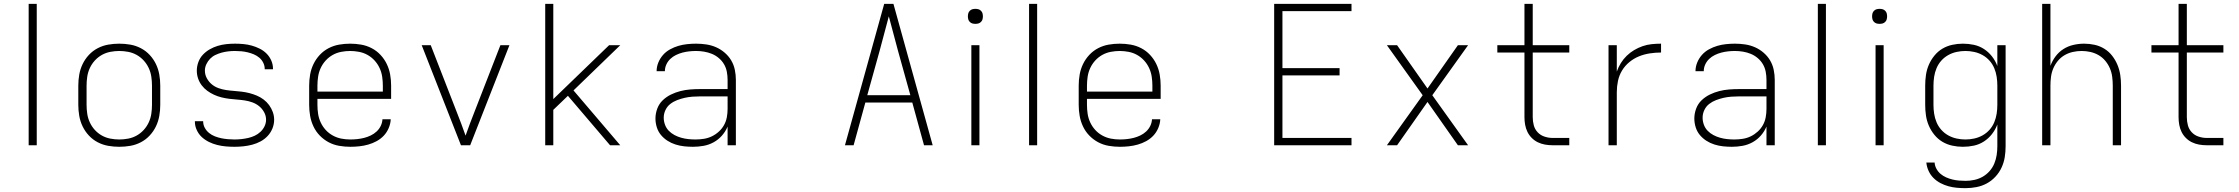

<svg xmlns="http://www.w3.org/2000/svg" viewBox="-20 -755 11640 998"><path d="M129 0V-735H171V0Z M600 8Q571 8 542.5 3Q514 -2 488 -15.5Q462 -29 442 -50.5Q422 -72 409.5 -98Q397 -124 392 -152.5Q387 -181 387 -210V-310Q387 -339 392 -367.5Q397 -396 409.5 -422Q422 -448 442 -469.5Q462 -491 488 -504.5Q514 -518 542.5 -523Q571 -528 600 -528Q629 -528 657.5 -523Q686 -518 712 -504.5Q738 -491 758 -469.5Q778 -448 790.5 -422Q803 -396 808 -367.5Q813 -339 813 -310V-210Q813 -181 808 -152.5Q803 -124 790.5 -98Q778 -72 758 -50.5Q738 -29 712 -15.5Q686 -2 657.5 3Q629 8 600 8ZM600 -30Q623 -30 646.5 -34.5Q670 -39 690.5 -50.5Q711 -62 727 -79.5Q743 -97 753 -118.5Q763 -140 766.5 -163.5Q770 -187 770 -210V-310Q770 -333 766.5 -356.5Q763 -380 753 -401.5Q743 -423 727 -440.5Q711 -458 690.5 -469.5Q670 -481 646.5 -485.5Q623 -490 600 -490Q577 -490 553.5 -485.5Q530 -481 509.5 -469.5Q489 -458 473 -440.5Q457 -423 447 -401.5Q437 -380 433.5 -356.5Q430 -333 430 -310V-210Q430 -187 433.5 -163.5Q437 -140 447 -118.5Q457 -97 473 -79.5Q489 -62 509.5 -50.5Q530 -39 553.5 -34.5Q577 -30 600 -30Z M1199 8Q1176 8 1153.5 6Q1131 4 1109 -1.5Q1087 -7 1066.5 -17Q1046 -27 1029.5 -42Q1013 -57 1003 -78.5Q993 -100 993 -122V-125H1036V-124Q1036 -106 1044.5 -90.5Q1053 -75 1066.5 -64Q1080 -53 1096.5 -46.5Q1113 -40 1130 -36.5Q1147 -33 1164.5 -31.5Q1182 -30 1199 -30Q1217 -30 1235 -32Q1253 -34 1270.5 -38Q1288 -42 1304 -49.5Q1320 -57 1333.5 -69.5Q1347 -82 1355 -98.5Q1363 -115 1363 -133Q1363 -153 1353 -171.5Q1343 -190 1327 -203Q1311 -216 1291.5 -223Q1272 -230 1252 -233Q1232 -236 1211.5 -237.5Q1191 -239 1171 -241.5Q1151 -244 1131 -249Q1111 -254 1092.5 -262.5Q1074 -271 1057.5 -283Q1041 -295 1028.5 -311.5Q1016 -328 1009.5 -347.5Q1003 -367 1003 -388Q1003 -410 1011 -432Q1019 -454 1034.5 -470.5Q1050 -487 1070 -498.5Q1090 -510 1111.5 -516.5Q1133 -523 1155.5 -525.5Q1178 -528 1201 -528Q1223 -528 1245 -526Q1267 -524 1288.5 -518Q1310 -512 1330 -502Q1350 -492 1365.5 -476.5Q1381 -461 1390 -440.5Q1399 -420 1399 -398V-395H1356V-397Q1356 -413 1348.5 -428.5Q1341 -444 1328 -455Q1315 -466 1299.5 -472.5Q1284 -479 1267.5 -483Q1251 -487 1234.5 -488.5Q1218 -490 1201 -490Q1184 -490 1166.5 -488Q1149 -486 1132.5 -481.5Q1116 -477 1100 -469.5Q1084 -462 1072 -449.5Q1060 -437 1052.5 -421Q1045 -405 1045 -388Q1045 -367 1055 -348.5Q1065 -330 1080.5 -317Q1096 -304 1115.5 -297Q1135 -290 1155 -287Q1175 -284 1195.5 -282.5Q1216 -281 1236.5 -278.5Q1257 -276 1276.5 -271Q1296 -266 1315 -258Q1334 -250 1350.5 -237.5Q1367 -225 1379 -208.5Q1391 -192 1398 -172.5Q1405 -153 1405 -133Q1405 -109 1396 -87Q1387 -65 1371 -48Q1355 -31 1334.5 -20Q1314 -9 1291.5 -3Q1269 3 1245.5 5.5Q1222 8 1199 8Z M1801 8Q1772 8 1743 3Q1714 -2 1688.5 -15.5Q1663 -29 1642.5 -50Q1622 -71 1609.5 -97.5Q1597 -124 1592 -152.5Q1587 -181 1587 -210V-310Q1587 -339 1592 -367.5Q1597 -396 1609.5 -422Q1622 -448 1642 -469.5Q1662 -491 1688 -504.5Q1714 -518 1742.5 -523Q1771 -528 1800 -528Q1829 -528 1857.5 -523Q1886 -518 1912 -504.5Q1938 -491 1958 -469.5Q1978 -448 1990.5 -422Q2003 -396 2008 -367.5Q2013 -339 2013 -310V-241H1630V-210Q1630 -186 1633.5 -163Q1637 -140 1647 -118.5Q1657 -97 1673 -79.5Q1689 -62 1710 -50.5Q1731 -39 1754 -34.5Q1777 -30 1801 -30Q1819 -30 1837.5 -32Q1856 -34 1873.5 -38.5Q1891 -43 1907.5 -51Q1924 -59 1937.5 -71.5Q1951 -84 1959 -100.5Q1967 -117 1968 -135H2011Q2010 -112 2000.5 -89.5Q1991 -67 1975 -50Q1959 -33 1938 -21.5Q1917 -10 1894 -3.5Q1871 3 1847.5 5.5Q1824 8 1801 8ZM1630 -279H1970V-310Q1970 -333 1966.5 -356.5Q1963 -380 1953 -401.5Q1943 -423 1927 -440.5Q1911 -458 1890.5 -469.5Q1870 -481 1846.5 -485.5Q1823 -490 1800 -490Q1777 -490 1753.5 -485.5Q1730 -481 1709.5 -469.5Q1689 -458 1673 -440.5Q1657 -423 1647 -401.5Q1637 -380 1633.5 -356.5Q1630 -333 1630 -310Z M2376 0 2172 -520H2219L2354 -173Q2366 -143 2377.5 -112Q2389 -81 2400 -50Q2411 -81 2422.5 -112Q2434 -143 2446 -173L2581 -520H2628L2424 0Z M2814 0V-735H2856V-240L3146 -520H3204L2961 -285L3204 0H3151L2932 -257L2856 -184V0Z M3582 8Q3559 8 3536 5.5Q3513 3 3491 -4Q3469 -11 3449.5 -23.5Q3430 -36 3415.5 -53.5Q3401 -71 3394 -93.5Q3387 -116 3387 -139Q3387 -165 3396.5 -190.5Q3406 -216 3425 -234Q3444 -252 3467.5 -263.5Q3491 -275 3516.5 -281.5Q3542 -288 3568 -290Q3594 -292 3620 -292H3762V-340Q3762 -361 3758 -382Q3754 -403 3743.5 -421Q3733 -439 3716.5 -453Q3700 -467 3680.5 -475Q3661 -483 3640 -486.5Q3619 -490 3598 -490Q3580 -490 3562 -488Q3544 -486 3527 -481.5Q3510 -477 3493.5 -469Q3477 -461 3464 -448.5Q3451 -436 3443.5 -419.5Q3436 -403 3436 -385H3393Q3393 -408 3402 -430Q3411 -452 3426.5 -469.5Q3442 -487 3463 -498.5Q3484 -510 3506 -516.5Q3528 -523 3551.5 -525.5Q3575 -528 3598 -528Q3625 -528 3651.5 -524Q3678 -520 3702 -509.5Q3726 -499 3746.5 -481.5Q3767 -464 3780.5 -441.5Q3794 -419 3799.5 -392.5Q3805 -366 3805 -340V0H3762V-97Q3751 -71 3732.5 -50Q3714 -29 3689.5 -15.5Q3665 -2 3637.5 3Q3610 8 3582 8ZM3595 -30Q3617 -30 3639 -33.5Q3661 -37 3680.5 -46.5Q3700 -56 3716.5 -71Q3733 -86 3743.5 -105Q3754 -124 3758 -145.5Q3762 -167 3762 -189V-254H3620Q3600 -254 3579.5 -252.5Q3559 -251 3539 -246.5Q3519 -242 3499.5 -234.5Q3480 -227 3464 -214.5Q3448 -202 3439 -183Q3430 -164 3430 -143Q3430 -125 3436.5 -107Q3443 -89 3456 -75.5Q3469 -62 3486 -53Q3503 -44 3521 -39Q3539 -34 3557.5 -32Q3576 -30 3595 -30Z M4372 0 4576 -735H4624L4828 0H4783L4722 -222H4478L4417 0ZM4712 -260 4648 -490Q4636 -535 4624 -580Q4612 -625 4600 -670Q4588 -625 4576 -580Q4564 -535 4552 -490L4488 -260Z M5029 0V-520H5071V0ZM5050 -631Q5042 -631 5034.5 -633Q5027 -635 5021 -641Q5015 -647 5013 -654.5Q5011 -662 5011 -670Q5011 -678 5013 -685.5Q5015 -693 5021 -699Q5027 -705 5034.5 -707Q5042 -709 5050 -709Q5058 -709 5065.5 -707Q5073 -705 5079 -699Q5085 -693 5087 -685.5Q5089 -678 5089 -670Q5089 -662 5087 -654.5Q5085 -647 5079 -641Q5073 -635 5065.5 -633Q5058 -631 5050 -631Z M5329 0V-735H5371V0Z M5801 8Q5772 8 5743 3Q5714 -2 5688.5 -15.5Q5663 -29 5642.5 -50Q5622 -71 5609.5 -97.5Q5597 -124 5592 -152.5Q5587 -181 5587 -210V-310Q5587 -339 5592 -367.5Q5597 -396 5609.5 -422Q5622 -448 5642 -469.5Q5662 -491 5688 -504.5Q5714 -518 5742.5 -523Q5771 -528 5800 -528Q5829 -528 5857.5 -523Q5886 -518 5912 -504.5Q5938 -491 5958 -469.5Q5978 -448 5990.5 -422Q6003 -396 6008 -367.5Q6013 -339 6013 -310V-241H5630V-210Q5630 -186 5633.5 -163Q5637 -140 5647 -118.5Q5657 -97 5673 -79.5Q5689 -62 5710 -50.5Q5731 -39 5754 -34.5Q5777 -30 5801 -30Q5819 -30 5837.5 -32Q5856 -34 5873.5 -38.5Q5891 -43 5907.5 -51Q5924 -59 5937.5 -71.5Q5951 -84 5959 -100.5Q5967 -117 5968 -135H6011Q6010 -112 6000.5 -89.5Q5991 -67 5975 -50Q5959 -33 5938 -21.5Q5917 -10 5894 -3.5Q5871 3 5847.5 5.5Q5824 8 5801 8ZM5630 -279H5970V-310Q5970 -333 5966.5 -356.5Q5963 -380 5953 -401.5Q5943 -423 5927 -440.5Q5911 -458 5890.5 -469.5Q5870 -481 5846.5 -485.5Q5823 -490 5800 -490Q5777 -490 5753.5 -485.5Q5730 -481 5709.5 -469.5Q5689 -458 5673 -440.5Q5657 -423 5647 -401.5Q5637 -380 5633.5 -356.5Q5630 -333 5630 -310Z M6603 0V-735H7005V-697H6646V-401H6943V-363H6646V-38H7005V0Z M7189 0 7375 -260 7189 -520H7242L7400 -295L7558 -520H7611L7425 -260L7611 0H7558L7400 -225L7242 0Z M8137 0H8050Q8030 0 8010.5 -3.5Q7991 -7 7973.5 -15.5Q7956 -24 7942 -38Q7928 -52 7919.5 -69.5Q7911 -87 7907.5 -106.5Q7904 -126 7904 -146V-482H7763V-520H7904V-735H7947V-520H8137V-482H7947V-146Q7947 -124 7952.5 -103.5Q7958 -83 7972.5 -67.5Q7987 -52 8008 -45Q8029 -38 8050 -38H8137Z M8341 0V-520H8384V-383Q8392 -406 8405 -427Q8418 -448 8435.5 -465Q8453 -482 8474 -494.5Q8495 -507 8518 -515Q8541 -523 8565.5 -525.5Q8590 -528 8614 -528V-482Q8585 -482 8555.5 -477.5Q8526 -473 8499 -462Q8472 -451 8449 -432Q8426 -413 8411 -388Q8396 -363 8390 -334Q8384 -305 8384 -276V0Z M8982 8Q8959 8 8936 5.5Q8913 3 8891 -4Q8869 -11 8849.5 -23.5Q8830 -36 8815.5 -53.5Q8801 -71 8794 -93.5Q8787 -116 8787 -139Q8787 -165 8796.5 -190.5Q8806 -216 8825 -234Q8844 -252 8867.5 -263.5Q8891 -275 8916.5 -281.5Q8942 -288 8968 -290Q8994 -292 9020 -292H9162V-340Q9162 -361 9158 -382Q9154 -403 9143.5 -421Q9133 -439 9116.5 -453Q9100 -467 9080.5 -475Q9061 -483 9040 -486.5Q9019 -490 8998 -490Q8980 -490 8962 -488Q8944 -486 8927 -481.5Q8910 -477 8893.5 -469Q8877 -461 8864 -448.5Q8851 -436 8843.5 -419.5Q8836 -403 8836 -385H8793Q8793 -408 8802 -430Q8811 -452 8826.5 -469.5Q8842 -487 8863 -498.5Q8884 -510 8906 -516.5Q8928 -523 8951.5 -525.5Q8975 -528 8998 -528Q9025 -528 9051.5 -524Q9078 -520 9102 -509.5Q9126 -499 9146.5 -481.5Q9167 -464 9180.5 -441.5Q9194 -419 9199.5 -392.5Q9205 -366 9205 -340V0H9162V-97Q9151 -71 9132.5 -50Q9114 -29 9089.5 -15.5Q9065 -2 9037.5 3Q9010 8 8982 8ZM8995 -30Q9017 -30 9039 -33.5Q9061 -37 9080.5 -46.5Q9100 -56 9116.5 -71Q9133 -86 9143.5 -105Q9154 -124 9158 -145.5Q9162 -167 9162 -189V-254H9020Q9000 -254 8979.5 -252.5Q8959 -251 8939 -246.5Q8919 -242 8899.5 -234.5Q8880 -227 8864 -214.5Q8848 -202 8839 -183Q8830 -164 8830 -143Q8830 -125 8836.5 -107Q8843 -89 8856 -75.5Q8869 -62 8886 -53Q8903 -44 8921 -39Q8939 -34 8957.5 -32Q8976 -30 8995 -30Z M9429 0V-735H9471V0Z M9729 0V-520H9771V0ZM9750 -631Q9742 -631 9734.5 -633Q9727 -635 9721 -641Q9715 -647 9713 -654.5Q9711 -662 9711 -670Q9711 -678 9713 -685.5Q9715 -693 9721 -699Q9727 -705 9734.5 -707Q9742 -709 9750 -709Q9758 -709 9765.5 -707Q9773 -705 9779 -699Q9785 -693 9787 -685.5Q9789 -678 9789 -670Q9789 -662 9787 -654.5Q9785 -647 9779 -641Q9773 -635 9765.5 -633Q9758 -631 9750 -631Z M10197 223Q10174 223 10151.5 221Q10129 219 10107.5 213Q10086 207 10066 196.5Q10046 186 10030 170Q10014 154 10004.5 133Q9995 112 9993 90H10036Q10037 107 10045.5 122.5Q10054 138 10067 149Q10080 160 10096 167Q10112 174 10128.5 178Q10145 182 10162 183.5Q10179 185 10197 185Q10220 185 10243 180Q10266 175 10286 163.5Q10306 152 10321.5 134.5Q10337 117 10346 95.5Q10355 74 10358.5 51Q10362 28 10362 5V-108Q10352 -81 10334 -58Q10316 -35 10292 -19.5Q10268 -4 10240 2Q10212 8 10183 8Q10155 8 10127.5 2Q10100 -4 10076.5 -18Q10053 -32 10035 -54Q10017 -76 10006 -101.5Q9995 -127 9991 -154.5Q9987 -182 9987 -210V-310Q9987 -338 9991 -365.5Q9995 -393 10006 -418.5Q10017 -444 10035 -466Q10053 -488 10076.5 -502Q10100 -516 10127.5 -522Q10155 -528 10183 -528Q10212 -528 10240 -522Q10268 -516 10292 -500.5Q10316 -485 10334 -462Q10352 -439 10362 -412V-520H10405V5Q10405 34 10400.5 62Q10396 90 10384 116Q10372 142 10352 163.5Q10332 185 10307 198.5Q10282 212 10253.5 217.5Q10225 223 10197 223ZM10196 -30Q10219 -30 10242 -35Q10265 -40 10285.5 -51.5Q10306 -63 10321.5 -80.5Q10337 -98 10346 -119.5Q10355 -141 10358.5 -164Q10362 -187 10362 -210V-310Q10362 -333 10358.5 -356Q10355 -379 10346 -400.5Q10337 -422 10321.5 -439.5Q10306 -457 10285.5 -468.5Q10265 -480 10242 -485Q10219 -490 10196 -490Q10173 -490 10150 -485Q10127 -480 10106.5 -468.5Q10086 -457 10070.5 -439.5Q10055 -422 10046 -400.5Q10037 -379 10033.5 -356Q10030 -333 10030 -310V-210Q10030 -187 10033.5 -164Q10037 -141 10046 -119.5Q10055 -98 10070.5 -80.5Q10086 -63 10106.5 -51.5Q10127 -40 10150 -35Q10173 -30 10196 -30Z M10595 0V-735H10638V-413Q10648 -440 10665 -462.5Q10682 -485 10705.5 -500Q10729 -515 10757 -521.5Q10785 -528 10813 -528Q10841 -528 10868 -522Q10895 -516 10918.5 -501.5Q10942 -487 10959 -465Q10976 -443 10986.5 -417.5Q10997 -392 11001 -365Q11005 -338 11005 -310V0H10962V-310Q10962 -333 10959 -356Q10956 -379 10947 -400Q10938 -421 10923 -439Q10908 -457 10888 -468.5Q10868 -480 10845.5 -485Q10823 -490 10800 -490Q10777 -490 10754.5 -485Q10732 -480 10712 -468.5Q10692 -457 10677 -439Q10662 -421 10653 -400Q10644 -379 10641 -356Q10638 -333 10638 -310V0Z M11537 0H11450Q11430 0 11410.5 -3.5Q11391 -7 11373.5 -15.5Q11356 -24 11342 -38Q11328 -52 11319.5 -69.5Q11311 -87 11307.5 -106.5Q11304 -126 11304 -146V-482H11163V-520H11304V-735H11347V-520H11537V-482H11347V-146Q11347 -124 11352.5 -103.5Q11358 -83 11372.5 -67.5Q11387 -52 11408 -45Q11429 -38 11450 -38H11537Z"/></svg>

Font: Iosevka Aile Extralight
Style: Regular
Weight: 200
Designer: Belleve Invis
Foundry: Belleve Invis
Version: Version 31.1.0; ttfautohint (v1.8.4)